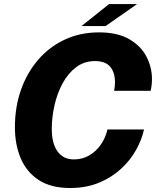

<svg xmlns="http://www.w3.org/2000/svg" viewBox="-20 -908 764 940"><path d="M685 -274Q674.5 -225 646.5 -174.5Q618.5 -124 573 -81.8Q527.5 -39.5 464.8 -13.5Q402 12.5 323 12.5Q230 12.5 170.2 -26.2Q110.5 -65 81.8 -132.2Q53 -199.5 53 -285Q53 -384.5 83 -469Q113 -553.5 167.8 -616.5Q222.5 -679.5 298 -714.5Q373.5 -749.5 464.5 -749.5Q555.5 -749.5 612.8 -716.2Q670 -683 697 -630.8Q724 -578.5 724 -521Q724 -491 717.5 -463.5H538.5Q540.5 -472 541.8 -484.2Q543 -496.5 543 -505.5Q543 -552.5 519.8 -580.8Q496.5 -609 445 -609Q392.5 -609 352.8 -579Q313 -549 286.5 -500Q260 -451 246.8 -392.5Q233.5 -334 233.5 -277Q233.5 -205.5 261.8 -166.5Q290 -127.5 342 -127.5Q383.5 -127.5 417.5 -147.5Q451.5 -167.5 474.2 -200.8Q497 -234 506 -274ZM379 -780.5 514 -888H651L497 -780.5Z"/></svg>

Font: Epilogue ExtraBold
Style: Italic
Weight: 800
Italic angle: -12°
Designer: Tyler Finck
Foundry: Etcetera Type Co
Version: Version 2.111; ttfautohint (v1.8.3)